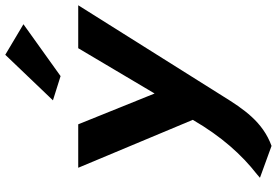

<svg xmlns="http://www.w3.org/2000/svg" viewBox="-181 -628 1051 729"><g transform="rotate(-90 344.5 -263.5)"><path d="M328 -588 420 -559 617 -700 501 -769ZM48 186 34 198 155 242C246 209 295 136 344 57L689 -492H526L354 -202L237 -492H72L254 -57C190 53 121 129 48 186Z"/></g></svg>

Font: Bluebird
Style: SfBdObl
Weight: 700
Designer: Jasper
Foundry: Cannot Into Space Fonts
Version: Version 0.98